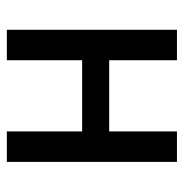

<svg xmlns="http://www.w3.org/2000/svg" viewBox="-8 -529 537 561"><g transform="rotate(90 260.5 -248.5)"><path d="M67 0V-497H156V-299H364V-497H453V0H364V-220H156V0Z"/></g></svg>

Font: Zen Kaku Gothic Antique Medium
Style: Regular
Weight: 500
Designer: Yoshimichi Ohira
Foundry: Positype
Version: Version 1.002